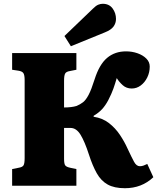

<svg xmlns="http://www.w3.org/2000/svg" viewBox="-20 -980 839 1013"><path d="M639 13Q583 13 548 -6.5Q513 -26 490.5 -66Q468 -106 449 -165Q427 -233 405 -269Q383 -305 352 -305H318V-142Q318 -115 324.5 -107Q331 -99 350 -95L383 -88V0H44V-88L79 -95Q98 -98 104 -107.5Q110 -117 110 -146V-558Q110 -584 103.5 -594Q97 -604 77 -607L44 -612V-700H383V-612L348 -605Q329 -602 323.5 -591.5Q318 -581 318 -554V-413Q337 -413 354 -415Q371 -417 384 -421Q403 -429 418 -440.5Q433 -452 447.5 -479.5Q462 -507 479 -561Q504 -640 545 -674.5Q586 -709 645 -709Q677 -709 705.5 -699Q734 -689 752 -671Q770 -653 770 -629Q770 -598 757 -571.5Q744 -545 722.5 -529Q701 -513 675 -513Q647 -513 627.5 -530.5Q608 -548 596 -568Q588 -540 578.5 -513Q569 -486 551 -451Q536 -423 518.5 -404Q501 -385 474 -369V-364Q521 -357 555 -330.5Q589 -304 613 -268Q637 -232 653 -196Q675 -149 687.5 -126Q700 -103 718 -103Q728 -103 737.5 -106.5Q747 -110 757 -115L789 -45Q728 13 639 13ZM354 -736 320 -790 470 -934Q486 -950 498 -955Q510 -960 522 -960Q556 -960 574 -935.5Q592 -911 592 -880Q592 -858 579 -840Q566 -822 533 -809Z"/></svg>

Font: Literata 12pt ExtraBold
Style: Regular
Weight: 800
Designer: Latin by Veronika Burian and Jose Scaglione. Greek by Irene Vlachou. Cyrillic by Vera Evstafieva.
Foundry: TypeTogether
Version: Version 3.002